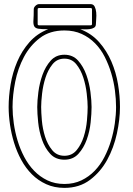

<svg xmlns="http://www.w3.org/2000/svg" viewBox="-20 -886 647 933"><path d="M144 -841Q144 -850 152.5 -858Q161 -866 170 -866H420Q434 -866 440 -854Q446 -842 447.5 -826Q449 -810 447.5 -794Q446 -778 446 -769Q446 -757 437 -751.5Q428 -746 415.5 -744.5Q403 -743 390 -743.5Q377 -744 370 -744Q425 -723 462 -681Q499 -639 521.5 -586.5Q544 -534 553.5 -476.5Q563 -419 563 -366Q563 -306 548 -237Q533 -168 501 -109.5Q469 -51 417.5 -12Q366 27 293 27Q244 27 204.5 9Q165 -9 135 -39Q105 -69 83.5 -108.5Q62 -148 48.5 -192Q35 -236 28.5 -281Q22 -326 22 -366Q22 -418 31.5 -475.5Q41 -533 63.5 -586Q86 -639 123 -681Q160 -723 214 -744Q181 -744 166 -746.5Q151 -749 146 -759Q141 -769 142.5 -788.5Q144 -808 144 -841ZM293 -738Q222 -738 174 -701.5Q126 -665 96.5 -609.5Q67 -554 54 -489Q41 -424 41 -366Q41 -329 47 -286.5Q53 -244 65.5 -202.5Q78 -161 98 -123Q118 -85 146 -56Q174 -27 210.5 -9.5Q247 8 293 8Q339 8 375.5 -9.5Q412 -27 440 -56Q468 -85 487.5 -123Q507 -161 519.5 -202.5Q532 -244 538 -286.5Q544 -329 544 -366Q544 -404 538.5 -446.5Q533 -489 520.5 -530.5Q508 -572 489 -609.5Q470 -647 442 -675.5Q414 -704 377 -721Q340 -738 293 -738ZM293 -110Q250 -110 224 -138.5Q198 -167 184 -207.5Q170 -248 165.5 -291.5Q161 -335 161 -366Q161 -396 166.5 -439Q172 -482 186.5 -522.5Q201 -563 226.5 -591.5Q252 -620 293 -620Q334 -620 359.5 -591.5Q385 -563 399.5 -522.5Q414 -482 419.5 -439Q425 -396 425 -366Q425 -335 420.5 -291.5Q416 -248 401.5 -207.5Q387 -167 361 -138.5Q335 -110 293 -110ZM293 -129Q330 -129 352.5 -156.5Q375 -184 387 -222Q399 -260 402.5 -300Q406 -340 406 -366Q406 -391 401.5 -431Q397 -471 385 -508.5Q373 -546 351 -573.5Q329 -601 293 -601Q257 -601 235 -573.5Q213 -546 201 -508.5Q189 -471 184.5 -431Q180 -391 180 -366Q180 -340 183.5 -300Q187 -260 199 -222Q211 -184 233.5 -156.5Q256 -129 293 -129ZM163 -769Q163 -763 170 -763H420Q427 -763 427 -769V-841Q427 -847 420 -847H170Q163 -847 163 -841Z"/></svg>

Font: RonaldsonGothicLicht
Style: Regular
Weight: 400
Designer: Mr. Robertson for MacKellar, Smiths & Jordan Co. Philadelphia
Foundry: CAT-Fonts Peter Wiegel
Version: 1.000